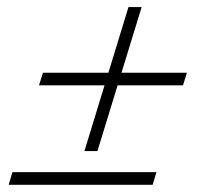

<svg xmlns="http://www.w3.org/2000/svg" viewBox="-20 -512 598 532"><path d="M336 -492.5H372.5L250 -93.5H214ZM99 -310.5H498L487 -275.5H88ZM14.5 -35H413.5L403 0H4Z"/></svg>

Font: Newsreader 60pt
Style: Italic
Weight: 400
Italic angle: -17°
Designer: Hugues Gentile
Foundry: Production Type
Version: Version 1.003